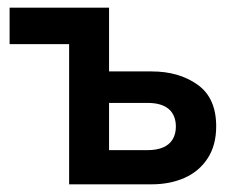

<svg xmlns="http://www.w3.org/2000/svg" viewBox="-20 -480 632 500"><path d="M232 -212H364Q401 -212 419.5 -196Q438 -180 438 -150Q438 -131 429.5 -117Q421 -103 404.5 -96Q388 -89 364 -89H232V0H375Q423 0 461 -17Q499 -34 521 -68Q543 -102 543 -151Q543 -225 494.5 -259.5Q446 -294 375 -294H232ZM160 -365V0H264V-460H5V-365Z"/></svg>

Font: Jost Medium
Style: Regular
Weight: 500
Version: Version 3.710